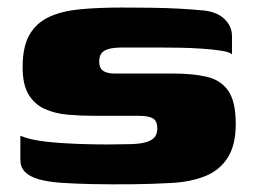

<svg xmlns="http://www.w3.org/2000/svg" viewBox="-20 -484 679 509"><path d="M34 -124Q61 -113 101.5 -108.5Q142 -104 186 -102.5Q230 -101 265 -101Q278 -101 298.5 -101.5Q319 -102 331 -102Q354 -103 368.5 -107.5Q383 -112 390 -120.5Q397 -129 397 -144Q397 -163 385.5 -170Q374 -177 348 -177Q338 -177 324.5 -177Q311 -177 288 -177Q265 -177 227 -177Q192 -177 159 -180Q126 -183 99 -195Q72 -207 56 -233Q40 -259 40 -306Q40 -361 58.5 -392.5Q77 -424 111 -439.5Q145 -455 193.5 -459.5Q242 -464 302 -464Q338 -464 379 -463.5Q420 -463 456 -461Q492 -459 510 -457Q551 -455 573 -435.5Q595 -416 595 -388Q595 -384 595 -373Q595 -362 595 -351.5Q595 -341 595 -340Q589 -346 567 -349.5Q545 -353 515.5 -355Q486 -357 457.5 -357.5Q429 -358 407 -358H305Q281 -358 267.5 -354Q254 -350 248.5 -342Q243 -334 243 -321Q243 -311 246.5 -304Q250 -297 259.5 -293Q269 -289 286 -289Q355 -289 394.5 -289Q434 -289 441 -289Q491 -289 528 -280.5Q565 -272 585 -243.5Q605 -215 605 -155Q605 -100 584 -66.5Q563 -33 525 -17.5Q487 -2 436 1Q380 4 329.5 4.5Q279 5 222 4Q176 3 141 0.5Q106 -2 82 -9Q58 -16 46 -28.5Q34 -41 34 -60Z"/></svg>

Font: Genos Thin ExtraBold
Style: Regular
Weight: 800
Version: Version 1.010